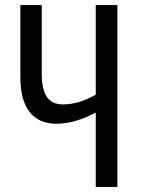

<svg xmlns="http://www.w3.org/2000/svg" viewBox="-20 -734 552 754"><path d="M356 0V-292Q273 -248 202 -248Q132 -248 96 -294.5Q60 -341 60 -431V-714H144V-445Q144 -383 164 -353.5Q184 -324 226 -324Q259 -324 289 -333Q319 -342 356 -362V-714H441V0Z"/></svg>

Font: Noto Sans UI Cond
Style: Regular
Weight: 400
Width: 3
Designer: Monotype Design Team
Foundry: Monotype Imaging Inc.
Version: Version 1.001